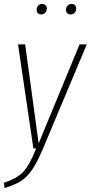

<svg xmlns="http://www.w3.org/2000/svg" viewBox="-34 -742 454 960"><path d="M171.9 -669.9Q161.6 -669.9 155.3 -676.3Q148.9 -682.6 148.9 -692.9Q148.9 -705.1 156.5 -713.6Q164.1 -722.2 176.8 -722.2Q187.5 -722.2 193.8 -715.6Q200.2 -709 200.2 -699.2Q200.2 -687 192.4 -678.5Q184.6 -669.9 171.9 -669.9ZM318.8 -669.9Q308.6 -669.9 302.2 -676.3Q295.9 -682.6 295.9 -692.9Q295.9 -705.1 303.7 -713.6Q311.5 -722.2 324.2 -722.2Q334.5 -722.2 340.8 -715.8Q347.2 -709.5 347.2 -699.2Q347.2 -687 339.4 -678.5Q331.5 -669.9 318.8 -669.9ZM399.9 -520 180.2 2.9Q150.9 71.3 126.2 107.2Q101.6 143.1 71.5 162.6Q41.5 182.1 -11.2 198.2L-14.2 171.9Q51.3 150.4 82.5 116.9Q113.8 83.5 147 0H132.8L56.2 -520H91.8L159.2 -24.9L363.8 -520Z"/></svg>

Font: Fira Sans Compressed UltraLight
Style: Italic
Weight: 200
Width: 3
Italic angle: -8°
Designer: Carrois Corporate & Edenspiekermann AG
Foundry: Carrois Corporate GbR & Edenspiekermann AG
Version: Version 4.203;PS 004.203;hotconv 1.0.88;makeotf.lib2.5.64775